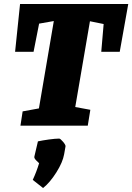

<svg xmlns="http://www.w3.org/2000/svg" viewBox="-20 -633 666 967"><path d="M583 -372H490L502 -512L433 -526L359 -94L435 -80L422 0H83L94 -72L176 -87L251 -527L177 -514L149 -372H56L81 -613H626ZM145 273Q164 232 177 189Q176 188 163.5 176Q151 164 153 156L171 79Q194 74 226.5 69.5Q259 65 278 65Q284 65 297.5 81Q311 97 310 104L303 144Q296 184 264 235Q232 286 197 314Z"/></svg>

Font: Grenze Black
Style: Italic
Weight: 900
Italic angle: -10°
Designer: Renata Polastri
Foundry: Omnibus-Type
Version: Version 1.002; ttfautohint (v1.8)